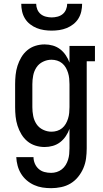

<svg xmlns="http://www.w3.org/2000/svg" viewBox="-20 -760 540 1003"><path d="M247 223Q224 223 201.5 219.5Q179 216 158 206.5Q137 197 119.5 182Q102 167 90 147.5Q78 128 72 105.5Q66 83 65 61H155Q155 78 162 94.5Q169 111 182 122.5Q195 134 212 138.5Q229 143 247 143Q262 143 276.5 138.5Q291 134 303 124.5Q315 115 323 102Q331 89 335.5 74.5Q340 60 341.5 45Q343 30 343 15V-87Q336 -67 323.5 -48.5Q311 -30 294 -17Q277 -4 256 2Q235 8 213 8Q188 8 164.5 0.5Q141 -7 122.5 -22.5Q104 -38 91.5 -59Q79 -80 71.5 -103.5Q64 -127 61.5 -151.5Q59 -176 59 -200V-320Q59 -344 61.5 -368.5Q64 -393 71.5 -416.5Q79 -440 91.5 -461Q104 -482 122.5 -497.5Q141 -513 164.5 -520.5Q188 -528 213 -528Q235 -528 256 -522Q277 -516 294 -503Q311 -490 323.5 -471.5Q336 -453 343 -433V-520H476V-440H433V15Q433 41 429.5 67.5Q426 94 415.5 118.5Q405 143 388 164Q371 185 348.5 198.5Q326 212 299.5 217.5Q273 223 247 223ZM249 -72Q264 -72 278.5 -76.5Q293 -81 304.5 -90.5Q316 -100 323.5 -113Q331 -126 335.5 -140.5Q340 -155 341.5 -170Q343 -185 343 -200V-320Q343 -335 341.5 -350Q340 -365 335.5 -379.5Q331 -394 323.5 -407Q316 -420 304.5 -429.5Q293 -439 278.5 -443.5Q264 -448 249 -448Q226 -448 204.5 -437.5Q183 -427 170.5 -408Q158 -389 153.5 -366Q149 -343 149 -320V-200Q149 -177 153.5 -154Q158 -131 170.5 -112Q183 -93 204.5 -82.5Q226 -72 249 -72ZM250 -600Q230 -600 210 -603Q190 -606 171.5 -613.5Q153 -621 137 -633.5Q121 -646 110.5 -663Q100 -680 95.5 -700Q91 -720 91 -740H169Q169 -725 175 -710.5Q181 -696 192.5 -686.5Q204 -677 219.5 -673Q235 -669 250 -669Q265 -669 280.5 -673Q296 -677 307.5 -686.5Q319 -696 325 -710.5Q331 -725 331 -740H409Q409 -720 404.5 -700Q400 -680 389.5 -663Q379 -646 363 -633.5Q347 -621 328.5 -613.5Q310 -606 290 -603Q270 -600 250 -600Z"/></svg>

Font: Iosevka Curly Slab Medium
Style: Regular
Weight: 500
Monospace: yes
Designer: Belleve Invis
Foundry: Belleve Invis
Version: Version 22.1.2; ttfautohint (v1.8.4)